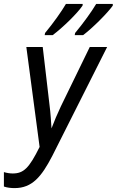

<svg xmlns="http://www.w3.org/2000/svg" viewBox="-33 -955 598 984"><path d="M352 -786 350 -775H393C441 -811 517 -887 545 -926V-935H460C437 -896 396 -839 352 -786ZM198 -786 196 -775H237C288 -813 363 -886 390 -926L391 -935H305C282 -896 242 -839 198 -786ZM42 9C132 9 180 -50 235 -156L516 -714H427L279 -410C261 -372 244 -332 231 -297C229 -327 226 -378 221 -415L186 -714H102L170 -202C116 -93 88 -66 32 -66C20 -66 3 -68 -13 -73V1C4 7 24 9 42 9Z"/></svg>

Font: Noto Sans Condensed
Style: Italic
Weight: 400
Width: 3
Italic angle: -12°
Designer: Monotype Design Team
Foundry: Monotype Imaging Inc.
Version: Version 2.013